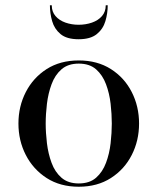

<svg xmlns="http://www.w3.org/2000/svg" viewBox="-20 -699 598 729"><path d="M279 10Q208.5 10 157.2 -23Q106 -56 78 -110.5Q50 -165 50 -230Q50 -295 78 -349.5Q106 -404 157.2 -436.8Q208.5 -469.5 279 -469.5Q349.5 -469.5 401 -436.8Q452.5 -404 480.2 -349.5Q508 -295 508 -230Q508 -165 480.2 -110.5Q452.5 -56 401 -23Q349.5 10 279 10ZM279 -2.5Q320 -2.5 344.8 -24.2Q369.5 -46 382.5 -80.8Q395.5 -115.5 400 -155.2Q404.5 -195 404.5 -230Q404.5 -265.5 400 -305Q395.5 -344.5 382.5 -379.2Q369.5 -414 344.8 -435.8Q320 -457.5 279 -457.5Q238.5 -457.5 213.5 -435.8Q188.5 -414 175.8 -379.2Q163 -344.5 158.2 -305Q153.5 -265.5 153.5 -230Q153.5 -195 158.2 -155.2Q163 -115.5 175.8 -80.8Q188.5 -46 213.5 -24.2Q238.5 -2.5 279 -2.5ZM278.5 -550Q233.5 -550 210 -569.5Q186.5 -589 178 -618.8Q169.5 -648.5 169.5 -679H176.5Q176.5 -654.5 190.8 -638Q205 -621.5 228.5 -613.2Q252 -605 278.5 -605Q305.5 -605 329.2 -613.2Q353 -621.5 367.2 -638Q381.5 -654.5 381.5 -679H389Q389 -648.5 380.2 -618.8Q371.5 -589 347.5 -569.5Q323.5 -550 278.5 -550Z"/></svg>

Font: Bodoni Moda 18pt
Style: Regular
Weight: 400
Designer: Owen Earl
Foundry: indestructible type
Version: Version 2.005